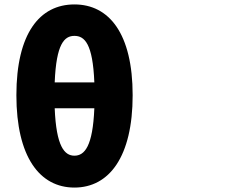

<svg xmlns="http://www.w3.org/2000/svg" viewBox="-20 -793 1040 867"><path d="M316 54C473 54 579 -85 579 -363C579 -641 473 -773 316 -773C159 -773 54 -642 54 -363C54 -85 159 54 316 54ZM227 -304H406C399 -132 362 -90 316 -90C271 -90 234 -132 227 -304ZM227 -421C234 -596 271 -631 316 -631C362 -631 399 -596 406 -421Z"/></svg>

Font: コーポレート・ロゴ ver3 Bold
Style: Regular
Weight: 700
Designer: [KANA_main] LOGOTYPE.JP [Source Han Sans] Ryoko NISHIZUKA 西塚涼子 (kana, bopomofo & ideographs); Paul D. Hunt (Latin, Greek
Version: Version 12.001;FEAKit 1.0